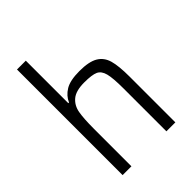

<svg xmlns="http://www.w3.org/2000/svg" viewBox="-214 -849 955 955"><g transform="rotate(-45 264.0 -371.5)"><path d="M79 -743H141V-444H146Q160 -477 193.5 -497.5Q227 -518 293 -518Q360 -518 393.5 -498Q427 -478 438.5 -437.5Q450 -397 450 -322V0H387V-301Q387 -375 378.5 -407.5Q370 -440 347 -450.5Q324 -461 270 -461Q211 -461 183 -437.5Q155 -414 148 -375Q141 -336 141 -264V0H79Z"/></g></svg>

Font: Saira Semi Condensed Light
Style: Regular
Weight: 300
Width: 4
Designer: Hector Gatti with collaboration of the Omnibus-Type team
Foundry: Omnibus-Type
Version: Version 1.001; ttfautohint (v1.8)